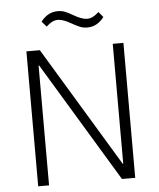

<svg xmlns="http://www.w3.org/2000/svg" viewBox="-61 -987 858 1039"><g transform="rotate(-5 368.0 -467.5)"><path d="M361 -862Q316 -888 289 -888Q272 -888 257 -880.5Q242 -873 225 -857L200 -886Q237 -935 292 -935Q313 -935 331 -928Q349 -921 374 -906Q419 -880 447 -880Q464 -880 478.5 -887.5Q493 -895 511 -911L535 -882Q519 -860 496 -846.5Q473 -833 444 -833Q422 -833 405 -840Q388 -847 361 -862ZM163 0H104V-733H177L570 -82H573V-733H631V0H559L166 -651H163Z"/></g></svg>

Font: IBM Plex Sans JP Light
Style: Regular
Weight: 300
Designer: Mike Abbink; Paul van der Laan; Pieter van Rosmalen; Wujin Sim; Yejin Wi; Jinhee Kim; Boomi Park; Yona Kim; Kichan Ma
Foundry: Sandoll Inc.
Version: Version 1.002